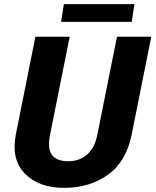

<svg xmlns="http://www.w3.org/2000/svg" viewBox="-20 -886 742 916"><path d="M287.1 10.3Q165 10.3 98.6 -57.6Q32.2 -125.5 55.7 -245.1L148.9 -710.9H312.5L219.2 -245.1Q205.1 -175.3 228.5 -146Q252 -116.7 305.2 -116.7Q358.9 -116.7 395.5 -148.4Q432.1 -180.2 444.8 -245.1L538.1 -710.9H701.7L608.4 -245.1Q582.5 -115.2 495.6 -52.7Q409.2 9.8 287.1 10.3ZM608.4 -781.7H271.5L284.7 -866.2H621.6Z"/></svg>

Font: Roboto-BlackItalic
Style: Italic
Weight: 900
Italic angle: -12°
Designer: Google
Version: Version 1.100141; 2013